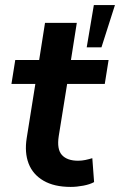

<svg xmlns="http://www.w3.org/2000/svg" viewBox="-20 -725 472 755"><path d="M258 10Q193 10 151 -14.5Q109 -39 92.5 -82Q76 -125 85 -182L119 -395H25L40 -489H134L157 -635H282L259 -489H407L392 -395H244L211 -190Q203 -138 223.5 -115.5Q244 -93 287 -93Q302 -93 316 -96Q330 -99 343 -103L350 -9Q334 0 308 5Q282 10 258 10ZM321 -539 349 -705H432L379 -539Z"/></svg>

Font: Nunito Sans 12pt ExtraLight 12pt
Style: Bold Italic
Weight: 700
Italic angle: -9°
Version: Version 3.101;gftools[0.9.27]